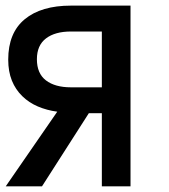

<svg xmlns="http://www.w3.org/2000/svg" viewBox="-29 -657 595 677"><path d="M172.9 -263.2Q136.2 -268.1 104.7 -281.5Q73.2 -294.9 49.6 -317.9Q25.9 -340.8 12.9 -372.8Q0 -404.8 0 -446.8Q0 -541 58.1 -589.1Q116.2 -637.2 221.2 -637.2H431.2V0H330.1V-257.8H284.2L119.1 0H-8.8ZM101.1 -448.2Q101.1 -397.9 133.1 -373.5Q165 -349.1 221.2 -349.1H330.1V-545.9H221.2Q165 -545.9 133.1 -521.5Q101.1 -497.1 101.1 -448.2Z"/></svg>

Font: Anonymous Pro
Style: Bold
Weight: 700
Monospace: yes
Designer: Mark Simonson
Version: Version 1.003